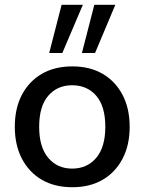

<svg xmlns="http://www.w3.org/2000/svg" viewBox="-20 -775 605 804"><path d="M283 9Q209 9 155.5 -22Q102 -53 72 -110Q42 -167 42 -244Q42 -322 72 -378.5Q102 -435 155.5 -466Q209 -497 283 -497Q356 -497 409.5 -466Q463 -435 493 -378Q523 -321 523 -244Q523 -167 493 -110Q463 -53 409.5 -22Q356 9 283 9ZM282 -69Q345 -69 383 -114Q421 -159 421 -244Q421 -330 383 -374Q345 -418 282 -418Q220 -418 182 -374Q144 -330 144 -244Q144 -159 182 -114Q220 -69 282 -69ZM323 -553 375 -755H463L378 -553ZM186 -553 238 -755H327L241 -553Z"/></svg>

Font: Nunito Sans 12pt ExtraLight SemiBold
Style: Regular
Weight: 600
Version: Version 3.101;gftools[0.9.27]